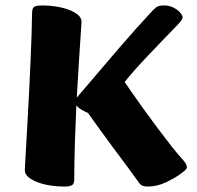

<svg xmlns="http://www.w3.org/2000/svg" viewBox="-20 -672 725 705"><path d="M213.2 13Q192.9 13 168.4 9.6Q143.9 6.2 121.9 -1.4Q100 -9.1 85.5 -20.5Q71.1 -31.9 71.1 -48Q71.1 -51.7 72.6 -76.3Q74.1 -100.9 76.3 -141.2Q78.6 -181.6 81.3 -231.2Q84.1 -280.9 86.9 -335.5Q89.8 -390.1 92 -443.4Q94.3 -496.7 95.9 -543.5Q97.5 -590.3 97.8 -624.6Q97.8 -639.9 104.2 -646Q110.6 -652 137.2 -652Q157.6 -652 182 -648.6Q206.5 -645.2 228.5 -637.7Q250.5 -630.2 264.9 -618.7Q279.4 -607.3 279.4 -591.3Q279.4 -586.5 276.5 -547.5Q273.6 -508.5 269.9 -447.2Q266.2 -385.8 261.9 -313.7Q279.4 -334.5 306.1 -365.3Q332.7 -396.1 363.4 -432.5Q394.2 -468.9 425.3 -504.9Q456.5 -540.9 484.5 -572.1Q512.5 -603.3 532.1 -624.1Q543.1 -636.7 552.2 -644.3Q561.4 -652 581.2 -652Q601.3 -652 616.8 -644.2Q632.4 -636.4 641.4 -625.8Q650.5 -615.3 650.5 -607.7Q650.5 -601.7 636.4 -585.4Q624.2 -572.2 606.5 -554.3Q588.8 -536.4 567.9 -514.4Q547.1 -492.4 524.4 -468.7Q501.8 -445.1 479.5 -420.2Q457.2 -395.4 437.7 -371Q445.6 -359.5 463.7 -333.3Q481.8 -307 506.3 -273Q530.9 -239 557.6 -203.1Q584.4 -167.2 609.2 -135.6Q634.1 -104.1 653.2 -83.4Q662 -72.6 664.1 -67.3Q666.2 -62 666.2 -57.8Q666.2 -53.7 661.3 -48.7Q656.5 -43.7 649.2 -38Q624.1 -18.9 590.1 -2.9Q556.2 13 523.5 13Q509.7 13 501.7 9.2Q493.7 5.5 484.9 -8.6Q464.7 -36.9 441 -68.8Q417.3 -100.7 392.8 -133.4Q368.4 -166.1 345.7 -197.8Q322.9 -229.5 303 -257.3Q291.5 -262.2 278.4 -269.7Q265.4 -277.3 260.4 -285.8Q257.2 -217.3 254.9 -145.5Q252.7 -73.7 252.7 -14.6Q252.7 0.7 246.1 6.8Q239.6 13 213.2 13Z"/></svg>

Font: Briem Hand Thin
Style: Regular
Weight: 100
Designer: Gunnlaugur SE Briem, Eben Sorkin
Foundry: Sorkin Type Co.
Version: Version 1.003